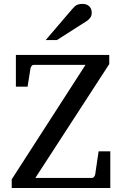

<svg xmlns="http://www.w3.org/2000/svg" viewBox="-20 -948 615 968"><path d="M39.1 0V-43.9L411.1 -621.1H150.9Q144 -621.1 139.9 -616.2Q135.7 -611.3 133.8 -604L119.1 -511.2H60.1V-670.9H530.8V-625L158.2 -50.8H442.9Q449.7 -50.8 454.1 -56.2Q458.5 -61.5 460 -68.8L477.1 -185.1H536.1V0ZM442.4 -883.3Q442.4 -869.6 435.8 -859.9Q429.2 -850.1 419.4 -843.3L267.1 -746.1H210.4L343.3 -901.4Q349.1 -907.7 354 -912.8Q358.9 -918 364.7 -921.4Q370.6 -924.8 378.2 -926.5Q385.7 -928.2 396.5 -928.2Q409.7 -928.2 418.5 -924.1Q427.2 -919.9 432.6 -913.6Q438 -907.2 440.2 -899.2Q442.4 -891.1 442.4 -883.3Z"/></svg>

Font: Charis SIL Phon
Style: Regular
Weight: 400
Foundry: SIL International
Version: Version 5.000